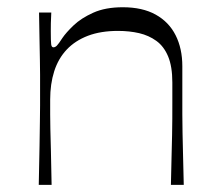

<svg xmlns="http://www.w3.org/2000/svg" viewBox="-20 -518 611 538"><path d="M88.6 0Q90.3 -68.4 90.8 -109.7Q91.3 -151 91.8 -176.9Q92.3 -202.7 92.3 -222.2Q92.3 -241.7 92.3 -266.4Q92.3 -290.3 92.3 -309.1Q92.3 -328 91.8 -349.4Q91.3 -370.9 90.8 -402.5Q90.3 -434.1 89.4 -482.9H123.7Q122.7 -466.4 122.5 -453.1Q122.3 -439.7 122.3 -430.1Q122.3 -402.4 123.4 -393.9Q124.4 -385.4 129.7 -385.4Q134.7 -385.4 139.5 -390.3Q144.3 -395.1 154.9 -411.6Q165.1 -426.7 186.1 -446.8Q207 -466.9 241.1 -482.3Q275.1 -497.7 324.1 -497.7Q379 -497.7 416.2 -477.1Q453.4 -456.4 472.1 -419.2Q490.9 -382 490.9 -332.4Q490.9 -287.9 490.9 -255.9Q490.9 -223.9 490.9 -197.9Q491 -171.9 491.5 -144.9Q492 -118 492.9 -83.9Q493.9 -49.9 494.9 0H458.9Q459.9 -49.1 460.8 -82.2Q461.7 -115.3 462.2 -139.6Q462.7 -164 462.8 -184.9Q462.9 -205.7 462.9 -229.6Q462.9 -253.6 462.9 -287Q462.9 -331.6 451.1 -359.9Q439.3 -388.1 418.2 -403.4Q397.1 -418.7 369.9 -425.1Q342.6 -431.4 310.6 -431.4Q262.4 -431.4 226.5 -417.8Q190.6 -404.1 166.9 -379Q143.3 -353.9 131.9 -318.3Q120.6 -282.7 120.6 -239Q120.6 -215.4 120.6 -197.6Q120.6 -179.7 121.1 -157.1Q121.6 -134.6 122.6 -98.1Q123.6 -61.6 124.6 0Z"/></svg>

Font: Ojuju ExtraLight
Style: Regular
Weight: 200
Designer: Chisaokwu Joboson, Mirko Velimirovic
Foundry: Udi Foundry
Version: Version 1.000